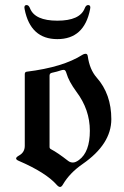

<svg xmlns="http://www.w3.org/2000/svg" viewBox="-20 -738 498 768"><path d="M44.4 0ZM77.6 -708Q77.6 -717.8 86.4 -717.8Q95.2 -717.8 100.1 -704.6Q119.6 -655.3 209.5 -655.3Q299.3 -655.3 318.8 -704.6Q323.7 -717.8 332.5 -717.8Q341.3 -717.8 341.3 -708Q341.3 -704.6 340.3 -700.7Q316.9 -581.5 209.5 -581.5Q102.1 -581.5 78.6 -700.7Q77.6 -704.6 77.6 -708ZM56.6 -116.2Q79.1 -128.9 79.1 -154.8V-441.4Q79.1 -450.2 86.9 -451.2Q232.4 -469.2 310.1 -519Q315.9 -522.9 322.8 -522.9Q329.6 -522.9 331.1 -513.2Q338.4 -460 366.7 -427.7Q425.3 -361.8 425.3 -261.2Q425.3 -161.6 310.5 -82Q258.3 -45.9 231.4 0.5Q226.1 9.8 220.2 9.8Q214.4 9.8 207 1.5Q163.6 -47.9 54.7 -94.7Q44.4 -99.1 44.4 -104.2Q44.4 -109.4 56.6 -116.2ZM178.2 -149.9Q178.2 -144 184.1 -141.1Q210.4 -127.4 252.9 -94.2Q261.2 -87.9 271.7 -87.9Q282.2 -87.9 295.9 -98.1Q339.4 -129.9 339.4 -214.8Q339.4 -299.8 285.6 -371.1Q254.9 -413.1 246.1 -444.3Q242.2 -458.5 235.4 -458.5Q228.5 -458.5 222.2 -456.1Q210 -451.7 187.5 -446.8Q178.2 -444.8 178.2 -435.5Z"/></svg>

Font: UnifrakturMaguntia21
Style: Book
Weight: 400
Designer: j. 'mach' wust, Gerrit Ansmann, Georg Duffner, based on a font by Peter Wiegel, original typeface by Carl Albert Fahrenw
Version: Version 2017-03-19